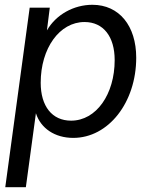

<svg xmlns="http://www.w3.org/2000/svg" viewBox="-20 -564 618 802"><path d="M2 218H88L130 -91C150 -28 209 12 286 12C433 12 549 -136 549 -323C549 -456 478 -544 366 -544C288 -544 214 -503 176 -437L188 -532H104ZM277 -60C197 -60 150 -121 150 -218C150 -363 229 -472 333 -472C412 -472 459 -411 459 -313C459 -170 382 -60 277 -60Z"/></svg>

Font: Ronzino Oblique
Style: Italic
Weight: 400
Italic angle: -8°
Designer: Nunzio Mazzaferro
Foundry: Collletttivo
Version: Version 1.000;Glyphs 3.3 (3337)